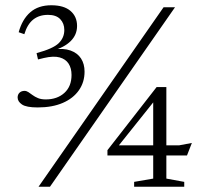

<svg xmlns="http://www.w3.org/2000/svg" viewBox="-20 -710 782 730"><path d="M126.5 0 602 -682.5H645.5L170 0ZM123.5 -301.5Q80 -301.5 63.5 -312.8Q47 -324 47 -339.5Q47 -350.5 54.2 -357.5Q61.5 -364.5 73.5 -364.5Q80.5 -364.5 87.8 -359.8Q95 -355 103.8 -348.5Q112.5 -342 124.5 -337Q136.5 -332 154 -332Q197.5 -332 224.8 -356.8Q252 -381.5 252 -425Q252 -450.5 240.8 -468Q229.5 -485.5 206.5 -491.8Q183.5 -498 147 -489.5L124.5 -484L119 -508Q182 -525 203.2 -545.8Q224.5 -566.5 224.5 -596Q224.5 -621 209 -637.2Q193.5 -653.5 162.5 -653.5Q129 -653.5 106.5 -635.8Q84 -618 72.5 -580L51 -587.5Q64.5 -636.5 95 -663.2Q125.5 -690 175 -690Q223 -690 248 -668.5Q273 -647 273 -611.5Q273 -577.5 248.5 -553.5Q224 -529.5 181.5 -518L182.5 -522Q221.5 -527.5 248 -518Q274.5 -508.5 288 -487.8Q301.5 -467 301.5 -437.5Q301.5 -397.5 280 -366.8Q258.5 -336 218.8 -318.8Q179 -301.5 123.5 -301.5ZM562.5 -340 583.5 -347 416.5 -138 413 -157.5H661.5L709.5 -166.5L691 -119H388.5V-139L575.5 -379H612.5V-31L680.5 -18.5V0H490V-18.5L562.5 -31Z"/></svg>

Font: Newsreader 14pt Light
Style: Regular
Weight: 300
Designer: Hugues Gentile
Foundry: Production Type
Version: Version 1.003